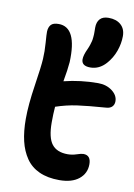

<svg xmlns="http://www.w3.org/2000/svg" viewBox="-93 -917 671 961"><g transform="rotate(10 243.0 -436.5)"><path d="M332 -597.2Q287.1 -597.2 287.1 -630.9Q287.1 -651.9 303.2 -686Q308.6 -697.8 312.3 -709.5Q315.9 -721.2 317.9 -728.8Q319.8 -736.3 320.8 -748.5Q321.8 -760.7 322 -764.4Q322.3 -768.1 322 -782Q321.8 -795.9 321.8 -797.9Q321.8 -826.2 336.2 -842Q350.6 -857.9 379.9 -857.9Q419.4 -857.9 442.6 -837.2Q465.8 -816.4 465.8 -779.8Q465.8 -742.2 452.1 -703.9Q438.5 -665.5 411.1 -634.8Q377.4 -597.2 332 -597.2ZM276.9 -15.1Q217.8 -15.1 175 -34.4Q132.3 -53.7 107.2 -90.6Q82 -127.4 70.6 -176Q59.1 -224.6 59.1 -288.1Q59.1 -359.9 74.5 -460Q89.8 -560.1 91.8 -598.1Q94.2 -635.7 90.8 -680.2Q87.4 -724.6 87.9 -736.8Q88.9 -759.3 100.1 -771.7Q111.3 -784.2 139.2 -784.2Q233.4 -784.2 226.1 -606Q223.1 -566.9 211.9 -505.9Q296.4 -526.9 384.8 -526.9Q427.2 -526.9 456.5 -504.6Q485.8 -482.4 485.8 -452.1Q485.8 -435.5 475.8 -425Q465.8 -414.6 446.8 -413.1Q353 -406.2 299.8 -398.7Q246.6 -391.1 192.9 -373Q189.9 -335.9 189.9 -293Q189.9 -215.3 215.6 -182.6Q241.2 -149.9 295.9 -149.9Q318.8 -149.9 341.1 -157.5Q363.3 -165 374 -165Q412.1 -165 412.1 -119.1Q412.1 -72.8 376.5 -43.9Q340.8 -15.1 276.9 -15.1Z"/></g></svg>

Font: Shantell Sans Irregular Bouncy
Style: Regular
Weight: 600
Designer: Stephen Nixon, Anya Danilova, Shantell Martin
Foundry: Arrow Type
Version: Version 1.006;[9816181b4]